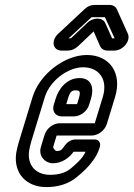

<svg xmlns="http://www.w3.org/2000/svg" viewBox="-20 -731 544 782"><path d="M161.6 -182 146.7 -133C135 -95 164.2 -66 196.2 -66C232.2 -66 263.2 -89 279.5 -113H328.5C325.4 -106 321.6 -100 316.1 -92C309.1 -82 292.9 -65 267.5 -44C248.9 -29 222.8 -19 183.8 -19C126.8 -19 90.4 -57 98.5 -116C100.7 -130 103.4 -142 107.4 -155L162.7 -336C182.3 -400 254.7 -457 318.7 -457C382.7 -457 420.7 -408 398.7 -336L366 -229H223C197 -229 169.6 -208 161.6 -182ZM415.1 -226 448.7 -336C478.7 -434 426 -507 334 -507C242 -507 140.9 -428 112.7 -336L57.4 -155C52.8 -140 48.9 -124 46 -108C34 -23 89.5 31 168.5 31C215.5 31 258.2 19 293.1 -10C321.1 -33 342.5 -54 356.6 -74C368.5 -90 378.7 -107 384.8 -127L386.7 -133C391.6 -149 381.8 -163 365.8 -163H287.8C265.8 -163 250.2 -148 241.3 -135C233.9 -124 229.5 -116 211.5 -116C203.5 -116 195.4 -129 196.7 -133L210.7 -179H353.7C379.7 -179 407.1 -200 415.1 -226ZM231.6 -257H281.6C307.6 -257 335 -278 342.9 -304L350.6 -329C362.5 -368 356.3 -413 304.3 -413C249.3 -413 217.9 -366 206.6 -329L198.9 -304C191 -278 205.6 -257 231.6 -257ZM289 -363C305 -363 309.5 -358 300.6 -329L293.9 -307H249.9L256.6 -329C265.5 -358 272 -363 289 -363ZM333.4 -636 270.1 -576C269.1 -576 268.8 -575 268.8 -575H259.8L351.8 -660C352.8 -660 353.1 -661 353.1 -661H407.1C408.1 -661 407.8 -660 407.8 -660L446.8 -575H436.8C435.8 -575 436.1 -576 436.1 -576L408.8 -637C398.1 -661 359.4 -662 333.4 -636ZM361.4 -603 387.3 -544C393.3 -531 403.5 -525 419.5 -525H445.5C481.5 -525 513.7 -565 500.6 -594L456.6 -692C450.5 -705 440.4 -711 424.4 -711H366.4C350.4 -711 335.5 -705 322.6 -692L217.6 -594C185.7 -565 195.5 -525 230.5 -525H255.5C271.5 -525 285.3 -531 299.3 -544Z"/></svg>

Font: DIN Rundschrift
Style: EngKontKu
Weight: 400
Width: 3
Version: Version 1.027